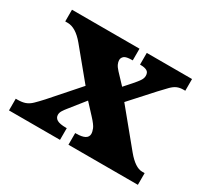

<svg xmlns="http://www.w3.org/2000/svg" viewBox="-115 -701 925 867"><g transform="rotate(30 348.0 -268.0)"><path d="M15 0V-61H24Q48 -61 64.5 -67Q81 -73 96 -87.5Q111 -102 132 -125L259 -269L133 -422Q89 -475 47 -475H34V-536H386V-475H382Q352 -475 342 -466.5Q332 -458 332 -446Q332 -436 337 -425Q342 -414 355 -400L404 -348L443 -392Q455 -406 463.5 -418.5Q472 -431 472 -444Q472 -462 460 -468.5Q448 -475 428 -475H424V-536H660V-475H651Q632 -475 618 -469Q604 -463 589.5 -448.5Q575 -434 552 -409L447 -293L594 -114Q638 -61 674 -61H687V0H325V-61H330Q390 -61 390 -94Q390 -105 384 -120Q378 -135 352 -163L302 -217L239 -138Q230 -127 223 -116Q216 -105 216 -94Q216 -78 230 -69.5Q244 -61 277 -61H281V0Z"/></g></svg>

Font: Noto Serif Myanmar Black
Style: Regular
Weight: 900
Designer: Ben Mitchell and the Monotype Design Team
Foundry: Monotype Imaging Inc.
Version: Version 2.106; ttfautohint (v1.8.4.7-5d5b)